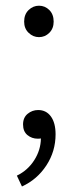

<svg xmlns="http://www.w3.org/2000/svg" viewBox="-20 -491 277 683"><path d="M58.1 172.4 40 133.8Q78.6 115.2 101.8 78.9Q125 42.5 125.5 1.5Q122.6 2 119.6 2.2Q116.7 2.4 114.3 2.4Q93.3 2.4 77.6 -10.5Q62 -23.4 62 -48.3Q62 -72.8 78.4 -86.2Q94.7 -99.6 115.7 -99.6Q144.5 -99.6 161.1 -76.7Q177.7 -53.7 177.7 -13.2Q177.7 47.4 145 97.4Q112.3 147.5 58.1 172.4ZM118.7 -358.9Q97.7 -358.9 81.8 -374.3Q65.9 -389.6 65.9 -414.1Q65.9 -439.9 81.8 -455.3Q97.7 -470.7 118.7 -470.7Q140.1 -470.7 155.5 -455.3Q170.9 -439.9 170.9 -414.1Q170.9 -389.6 155.5 -374.3Q140.1 -358.9 118.7 -358.9Z"/></svg>

Font: Varta Light Light
Style: Regular
Weight: 300
Version: Version 1.004